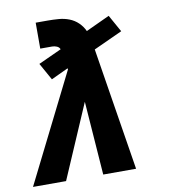

<svg xmlns="http://www.w3.org/2000/svg" viewBox="-86 -805 769 875"><g transform="rotate(-10 298.0 -367.5)"><path d="M-4 0 246 -500 245 -505 166 -468 122 -547 229 -596Q225 -606 214.5 -610.5Q204 -615 193 -615H138V-735H193Q219 -735 244.5 -733Q270 -731 293 -722Q316 -713 333.5 -696Q351 -679 361 -657L471 -708L515 -629L382 -568L473 0H321L296 -341L149 0Z"/></g></svg>

Font: Iosevka SS04 Hv Ex Obl
Style: Regular
Weight: 900
Width: 7
Italic angle: -9°
Monospace: yes
Designer: Belleve Invis
Foundry: Belleve Invis
Version: Version 19.0.0; ttfautohint (v1.8.4)